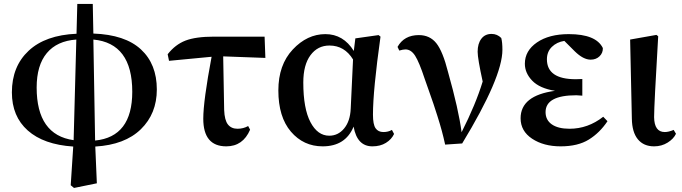

<svg xmlns="http://www.w3.org/2000/svg" viewBox="-20 -723 3442 969"><path d="M451.2 -523.4 460 -13.7Q647.5 -32.2 647.5 -259.8Q647.5 -504.9 451.2 -523.4ZM351.6 -15.6 365.2 -523.4Q267.6 -516.6 216.3 -455.1Q165 -393.6 165 -281.2Q165 -42 351.6 -15.6ZM448.2 -703.1 451.2 -553.7Q611.3 -547.9 691.4 -473.6Q771.5 -399.4 771.5 -271.5Q771.5 -149.4 690.9 -70.8Q610.4 7.8 460.9 16.6L468.8 202.1L353.5 225.6L336.9 211.9L349.6 16.6Q200.2 6.8 120.1 -64.5Q40 -135.7 40 -256.8Q40 -387.7 124.5 -466.8Q209 -545.9 366.2 -552.7L370.1 -703.1Z M1106.4 -438.5 1111.3 -168Q1113.3 -116.2 1130.4 -94.7Q1147.5 -73.2 1178.7 -73.2Q1208 -73.2 1232.4 -86.9L1242.2 -68.4Q1206.1 15.6 1122.1 15.6Q1005.9 15.6 1005.9 -124Q1005.9 -212.9 1047.9 -436.5L833 -416L826.2 -449.2Q864.3 -498 916 -518.1Q967.8 -538.1 1060.5 -538.1H1315.4L1319.3 -430.7Z M1750 -173.8 1761.7 -422.9Q1718.8 -493.2 1642.6 -493.2Q1583 -493.2 1546.9 -444.3Q1510.7 -395.5 1510.7 -306.6Q1510.7 -174.8 1546.9 -106.4Q1583 -38.1 1641.6 -38.1Q1686.5 -38.1 1716.8 -74.7Q1747.1 -111.3 1750 -173.8ZM1958 -67.4 1968.8 -46.9Q1956.1 -19.5 1927.7 -2Q1899.4 15.6 1859.4 15.6Q1782.2 15.6 1764.6 -84Q1723.6 15.6 1608.4 15.6Q1511.7 15.6 1448.2 -58.6Q1384.8 -132.8 1384.8 -266.6Q1384.8 -395.5 1457.5 -473.1Q1530.3 -550.8 1622.1 -550.8Q1712.9 -550.8 1765.6 -465.8L1773.4 -529.3L1890.6 -545.9L1900.4 -538.1Q1862.3 -266.6 1862.3 -144.5Q1862.3 -94.7 1875.5 -75.7Q1888.7 -56.6 1915 -56.6Q1939.5 -56.6 1958 -67.4Z M1995.1 -467.8 1986.3 -486.3Q2019.5 -545.9 2093.8 -545.9Q2149.4 -545.9 2182.1 -504.9Q2214.8 -463.9 2241.2 -359.4Q2294.9 -168.9 2309.6 -55.7Q2380.9 -196.3 2416 -311.5Q2390.6 -427.7 2390.6 -461.9Q2390.6 -502.9 2409.2 -527.3Q2427.7 -551.8 2460.9 -551.8Q2489.3 -551.8 2509.8 -531.2Q2515.6 -509.8 2515.6 -471.7Q2515.6 -333 2312.5 1L2226.6 6.8Q2218.8 -29.3 2209.5 -63.5Q2200.2 -97.7 2187.5 -137.7Q2174.8 -177.7 2168 -197.8Q2161.1 -217.8 2144 -266.6Q2127 -315.4 2123 -326.2Q2095.7 -409.2 2075.2 -441.4Q2054.7 -473.6 2026.4 -473.6Q2014.6 -473.6 1995.1 -467.8Z M3024.4 -133.8 3045.9 -111.3Q3006.8 -52.7 2951.7 -18.6Q2896.5 15.6 2809.6 15.6Q2723.6 15.6 2665.5 -22.9Q2607.4 -61.5 2607.4 -126Q2607.4 -241.2 2781.2 -264.6Q2703.1 -277.3 2666 -315.9Q2628.9 -354.5 2628.9 -401.4Q2628.9 -466.8 2689.9 -508.8Q2751 -550.8 2850.6 -550.8Q2988.3 -550.8 3022.5 -480.5Q3023.4 -456.1 3005.9 -439Q2988.3 -421.9 2960.9 -421.9Q2923.8 -421.9 2880.9 -463.9L2828.1 -516.6Q2790 -510.7 2765.1 -486.3Q2740.2 -461.9 2740.2 -423.8Q2740.2 -323.2 2885.7 -323.2Q2909.2 -323.2 2918.9 -324.2V-240.2Q2897.5 -242.2 2888.7 -242.2Q2733.4 -242.2 2733.4 -157.2Q2733.4 -117.2 2765.1 -95.2Q2796.9 -73.2 2854.5 -73.2Q2947.3 -73.2 3024.4 -133.8Z M3281.2 15.6Q3228.5 15.6 3199.2 -20Q3169.9 -55.7 3168.9 -124L3160.2 -523.4L3293 -546.9L3301.8 -540Q3281.2 -192.4 3281.2 -131.8Q3282.2 -56.6 3335 -56.6Q3354.5 -56.6 3379.9 -67.4L3391.6 -47.9Q3379.9 -22.5 3349.6 -3.4Q3319.3 15.6 3281.2 15.6Z"/></svg>

Font: Bpmf Zihi Serif Bold
Style: Bold
Weight: 700
Foundry: But Ko
Version: Version 1.320